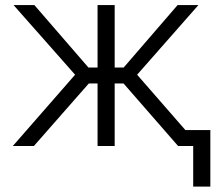

<svg xmlns="http://www.w3.org/2000/svg" viewBox="-20 -562 834 739"><path d="M29.3 0 269 -274.4 32.2 -542.5H112.3L320.3 -302.2H355.5V-542.5H421.4V-302.2H456.1L663.6 -542.5H743.7L507.8 -274.4L747.1 0H665.5L455.6 -240.7H421.4V0H355.5V-240.7H321.8L110.4 0ZM723.6 156.2V0H681.6V-61.5H789.6V156.2Z"/></svg>

Font: Inter 16pt Light
Style: Regular
Weight: 300
Version: Version 4.001;git-66647c0bb